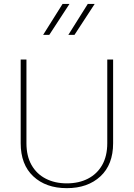

<svg xmlns="http://www.w3.org/2000/svg" viewBox="-20 -953 682 978"><path d="M526.4 -649.9V-223.6Q526.4 -158.2 500.5 -112.5Q474.6 -66.9 428.2 -43Q381.8 -19 320.3 -19Q259.3 -19 212.9 -43Q166.5 -66.9 140.6 -112.5Q114.7 -158.2 114.7 -223.6V-649.9H85.4V-223.6Q85.4 -114.7 149.7 -54.7Q213.9 5.4 320.3 5.4Q426.8 5.4 491.5 -54.7Q556.2 -114.7 556.2 -223.6V-649.9ZM298.8 -933.1 199.7 -775.4H231L334 -933.1ZM427.2 -933.1 328.1 -775.4H359.4L462.4 -933.1Z"/></svg>

Font: Estedad VF
Style: Regular
Weight: 100
Designer: Amin Abedi
Version: Version 7.3